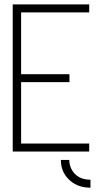

<svg xmlns="http://www.w3.org/2000/svg" viewBox="-20 -704 474 892"><path d="M400.4 168V130.9Q338.9 130.9 312.5 83Q301.8 62.5 301.8 39.1H262.7Q262.7 99.6 308.6 137.7Q345.7 168 400.4 168ZM39.1 0V-683.6H394.5V-646.5H78.1V-359.4H302.7V-322.3H78.1V-37.1H394.5V0Z"/></svg>

Font: Post No Bills Jaffna Light
Style: Regular
Weight: 300
Designer: Kosala Senevirathne, Siva Puranthara, Lasantha Premarathna, Tharique Azeez
Foundry: Mooniak
Version: Version 1.220 ; ttfautohint (v1.6)